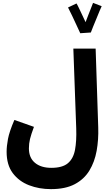

<svg xmlns="http://www.w3.org/2000/svg" viewBox="-20 -1084 760 1335"><path d="M26 -29Q26 -67 35.5 -118Q45 -169 80 -250L216 -202Q196 -148 188.5 -117Q181 -86 181 -52Q181 13 223 48Q265 83 337 83Q414 83 452 51Q490 19 501.5 -42Q513 -103 510 -191L490 -746H645L663 -199Q666 -113 652 -35.5Q638 42 601.5 102Q565 162 500 196.5Q435 231 334 231Q252 231 182 204Q112 177 69 120Q26 63 26 -29ZM538 -853Q529 -873 513 -907Q497 -941 481 -975.5Q465 -1010 453 -1032L512 -1060Q519 -1049 529.5 -1026.5Q540 -1004 552.5 -978Q565 -952 575 -930Q585 -956 595.5 -983.5Q606 -1011 615 -1033Q624 -1055 627 -1064L687 -1041Q682 -1031 672 -1007Q662 -983 650.5 -954.5Q639 -926 628 -900Q617 -874 612 -859V-858Z"/></svg>

Font: Noto Sans Arabic SemCond ExtBd
Style: Regular
Weight: 800
Width: 4
Designer: Monotype Design Team, Nadine Chahine, Nizar Qandah and Khaled Hosny
Foundry: Monotype Imaging Inc.
Version: Version 2.012; ttfautohint (v1.8.4.7-5d5b)